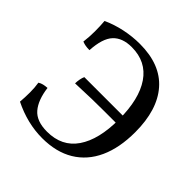

<svg xmlns="http://www.w3.org/2000/svg" viewBox="-184 -829 981 981"><g transform="rotate(45 307.0 -338.0)"><path d="M264 9Q157 9 52 -43Q55 -77 55 -112.5Q55 -148 50 -178Q61 -185 73.5 -188Q86 -191 102 -192Q112 -114 147 -73Q182 -32 258 -32Q365 -32 419.5 -111.5Q474 -191 474 -336Q474 -483 419 -563.5Q364 -644 259 -644Q192 -644 157 -606.5Q122 -569 117 -480Q101 -480 89 -482Q77 -484 64 -489Q69 -529 69 -567.5Q69 -606 66 -640Q114 -662 168.5 -673.5Q223 -685 277 -685Q426 -685 502.5 -597.5Q579 -510 579 -349Q579 -236 542.5 -156Q506 -76 435.5 -33.5Q365 9 264 9ZM185 -308Q185 -322 188 -338Q191 -354 196 -364H480V-313Q432 -313 391 -313Q350 -313 302 -312Q254 -311 185 -308Z"/></g></svg>

Font: Vollkorn
Style: Regular
Weight: 400
Designer: Friedrich Althausen
Foundry: Friedrich Althausen
Version: Version 5.001